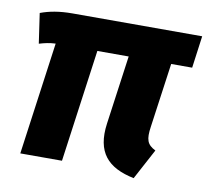

<svg xmlns="http://www.w3.org/2000/svg" viewBox="-66 -604 754 694"><g transform="rotate(10 311.0 -257.0)"><path d="M529 -413H606L622 -531H146C98 -531 61 -524 29 -512L45 -402C65 -408 82 -412 105 -413L48 0H201L258 -413H373L338 -161C323 -53 370 -3 467 17L527 -95C495 -111 489 -129 496 -177Z"/></g></svg>

Font: Fira Sans
Style: Bold Italic
Weight: 700
Italic angle: -8°
Designer: bBox Type GmbH & Carrois Corporate GbR & Edenspiekermann AG
Foundry: bBox Type GmbH & Carrois Corporate GbR & Edenspiekermann AG
Version: Version 4.301;PS 004.301;hotconv 1.0.88;makeotf.lib2.5.64775